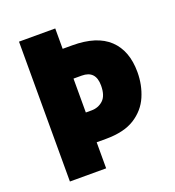

<svg xmlns="http://www.w3.org/2000/svg" viewBox="-130 -883 840 921"><g transform="rotate(-20 290.0 -423.0)"><path d="M554 -449Q554 -383 529.5 -326Q505 -269 450 -234Q395 -199 302 -199H255V-66H70V-780H255V-676H304Q429 -676 491.5 -617Q554 -558 554 -449ZM284 -351Q319 -351 343.5 -373.5Q368 -396 368 -448Q368 -524 297 -524H255V-351Z"/></g></svg>

Font: Noto Sans Malayalam UI SemiCondensed Black
Style: Regular
Weight: 900
Width: 4
Designer: Jelle Bosma - Monotype Design Team
Foundry: Monotype Imaging Inc.
Version: Version 2.104; ttfautohint (v1.8.4.7-5d5b)